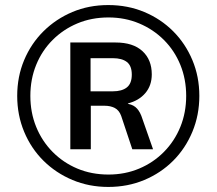

<svg xmlns="http://www.w3.org/2000/svg" viewBox="-20 -732 856 759"><path d="M408 7Q332 7 266.5 -20.5Q201 -48 152 -96.5Q103 -145 75.5 -211Q48 -277 48 -353Q48 -429 75.5 -494.5Q103 -560 152 -608.5Q201 -657 266 -684.5Q331 -712 408 -712Q485 -712 550.5 -684.5Q616 -657 664.5 -608.5Q713 -560 740.5 -494.5Q768 -429 768 -353Q768 -277 740.5 -211Q713 -145 664.5 -96.5Q616 -48 550.5 -20.5Q485 7 408 7ZM409 -42Q474 -42 530 -65.5Q586 -89 628 -131.5Q670 -174 693 -230.5Q716 -287 716 -353Q716 -419 693 -475.5Q670 -532 628 -574Q586 -616 530 -639.5Q474 -663 409 -663Q342 -663 286 -639.5Q230 -616 188 -574Q146 -532 123 -475.5Q100 -419 100 -353Q100 -287 123 -230.5Q146 -174 188 -131.5Q230 -89 286 -65.5Q342 -42 409 -42ZM258 -142V-564H437Q506 -564 543 -530Q580 -496 580 -438Q580 -394 554.5 -364Q529 -334 485 -323L488 -321Q509 -317 522 -302.5Q535 -288 543 -262L585 -142H503L459 -274Q451 -296 434 -305Q417 -314 393 -314H326L339 -323V-142ZM338 -371H426Q462 -371 481.5 -386.5Q501 -402 501 -437Q501 -472 481.5 -487Q462 -502 426 -502H338Z"/></svg>

Font: Nunito Sans 7pt SemiBold
Style: Regular
Weight: 600
Designer: Vernon Adams
Foundry: Vernon Adams
Version: Version 3.101;gftools[0.9.27]